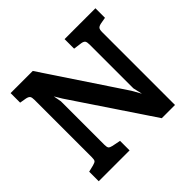

<svg xmlns="http://www.w3.org/2000/svg" viewBox="-170 -914 1109 1109"><g transform="rotate(-45 384.0 -360.0)"><path d="M740 -720V-642L700 -635Q682 -631 676 -623Q670 -615 670 -595V0H562L237 -485L210 -530L219 -481V-126Q219 -106 224.5 -99Q230 -92 248 -88L299 -78V0H47V-78L88 -88Q107 -93 112 -99.5Q117 -106 117 -126V-595Q117 -615 111.5 -623Q106 -631 88 -635L47 -642V-720H228L550 -236L581 -181L568 -238V-595Q568 -616 562.5 -624Q557 -632 540 -635L488 -642V-720Z"/></g></svg>

Font: Enriqueta SemiBold
Style: Regular
Weight: 600
Designer: Viviana Monsalve, Gustavo Ibarra
Foundry: 72Puntos
Version: Version 2.000